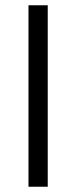

<svg xmlns="http://www.w3.org/2000/svg" viewBox="-20 -708 289 728"><path d="M88 0V-688H161V0Z"/></svg>

Font: Outfit-Light
Style: Regular
Weight: 300
Designer: Rodrigo Fuenzalida
Foundry: fragTYPE
Version: Version 1.000